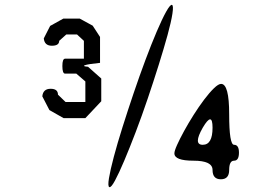

<svg xmlns="http://www.w3.org/2000/svg" viewBox="-20 -733 1140 785"><path d="M340 -460 394 -412V-319L329 -250H240L182 -283L153 -339Q156 -370 187 -370Q217 -370 217 -346L248 -316H329V-400L292 -432H246Q235 -432 235 -463Q235 -493 246 -493H323V-566L295 -592H251L222 -566Q222 -546 192 -546Q162 -546 159 -576L185 -627L239 -657H306L359 -628L389 -582V-476Q340 -471 327.5 -466.5Q315 -462 340 -460ZM683 -713Q690 -711 685 -677.5Q680 -644 665 -589.5Q650 -535 629 -468Q608 -401 584 -330Q560 -259 535 -193.5Q510 -128 488 -76Q466 -24 450 5.5Q434 35 427 32Q420 29 425.5 -4.5Q431 -38 445.5 -92.5Q460 -147 481 -213.5Q502 -280 526 -351Q550 -422 574.5 -487.5Q599 -553 621 -604.5Q643 -656 659.5 -685.5Q676 -715 683 -713ZM957 -109Q957 -76 937 -76Q917 -76 917 -38Q917 0 883 0Q849 0 849 -38Q849 -76 771 -76Q693 -76 693 -106Q693 -116 704 -140.5Q715 -165 732.5 -197Q750 -229 771.5 -263Q793 -297 814.5 -325.5Q836 -354 854.5 -372Q873 -390 884 -390Q917 -390 917 -266Q917 -141 937 -141Q957 -141 957 -109ZM809 -141Q849 -141 849 -211Q849 -279 809 -211Q769 -141 809 -141Z"/></svg>

Font: Syne Mono
Style: Regular
Weight: 400
Monospace: yes
Designer: Lucas Descroix
Foundry: Bonjour Monde
Version: Version 2.000; ttfautohint (v1.8.3)